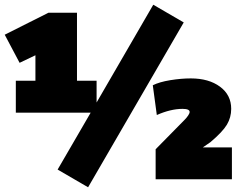

<svg xmlns="http://www.w3.org/2000/svg" viewBox="-20 -759 1022 813"><path d="M758 -664 353 34 224 -41 364 -282H47V-417H130V-525L63 -493L0 -612L185 -705H306V-417H389V-325L629 -739ZM962 -135V0H639V-127L762 -252Q770 -260 776.5 -269.5Q783 -279 783 -285Q783 -298 753 -298Q703 -298 644 -272L627 -398Q655 -412 701 -419.5Q747 -427 788 -427Q864 -427 911.5 -392Q959 -357 959 -298Q959 -262 941 -231.5Q923 -201 871 -157L839 -135Z"/></svg>

Font: Nunito Sans Heavy
Style: Regular
Weight: 400
Designer: Vernon Adams
Foundry: Vernon Adams
Version: Version 2.500